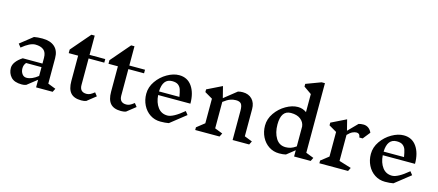

<svg xmlns="http://www.w3.org/2000/svg" viewBox="-58 -1495 4848 2127"><g transform="rotate(15 2366.0 -431.5)"><path d="M576 0H386V-87L273 2Q253 10 223 10Q137 10 98.5 -33Q60 -76 60 -136Q60 -172 86 -207Q112 -242 160 -273H386V-337Q386 -402 351.5 -429Q317 -456 257 -456Q195 -456 105 -381L75 -419L219 -533Q259 -541 315 -541Q406 -541 456 -496.5Q506 -452 506 -367V-75L596 -40ZM386 -131V-232H209Q196 -216 190.5 -200Q185 -184 185 -165Q185 -128 204 -101.5Q223 -75 255 -75Q316 -75 386 -131Z M961 2Q938 10 905 10Q822 10 783.5 -33.5Q745 -77 745 -168V-460H637V-501L827 -722H865V-501H1045V-460H865V-156Q865 -75 943 -75Q964 -75 983.5 -84Q1003 -93 1032 -116L1062 -78Z M1417 2Q1394 10 1361 10Q1278 10 1239.5 -33.5Q1201 -77 1201 -168V-460H1093V-501L1283 -722H1321V-501H1501V-460H1321V-156Q1321 -75 1399 -75Q1420 -75 1439.5 -84Q1459 -93 1488 -116L1518 -78Z M1909 2Q1869 10 1813 10Q1747 10 1694.5 -24.5Q1642 -59 1612.5 -118Q1583 -177 1583 -248Q1583 -325 1630 -392.5Q1677 -460 1747.5 -500.5Q1818 -541 1884 -541Q1979 -541 2031.5 -466Q2084 -391 2084 -268H1714Q1720 -183 1760.5 -129Q1801 -75 1871 -75Q1936 -75 2056 -176L2086 -138ZM1713 -309H1947Q1938 -363 1928.5 -391.5Q1919 -420 1895.5 -438.5Q1872 -457 1826 -457Q1718 -457 1713 -309Z M2830 0H2640V-337Q2640 -392 2623 -414Q2606 -436 2562 -436Q2529 -436 2496.5 -424Q2464 -412 2420 -378V-75L2510 -40L2490 0H2211V-31L2300 -101V-383L2211 -435V-466L2382 -550L2415 -420L2557 -533Q2578 -541 2612 -541Q2680 -541 2720 -499.5Q2760 -458 2760 -387V-75L2850 -40Z M3535 0H3345V-72L3252 2Q3220 10 3175 10Q3109 10 3056.5 -24.5Q3004 -59 2974.5 -118Q2945 -177 2945 -248Q2945 -325 2992 -392.5Q3039 -460 3109.5 -500.5Q3180 -541 3246 -541Q3301 -541 3345 -509V-716L3256 -778V-809L3427 -873H3465V-75L3555 -40ZM3345 -116V-345Q3339 -394 3298.5 -425.5Q3258 -457 3188 -457Q3075 -457 3075 -296Q3075 -202 3114 -138.5Q3153 -75 3226 -75Q3256 -75 3283.5 -83.5Q3311 -92 3345 -116Z M4093 -473 4027 -390H3989Q3985 -415 3974.5 -425.5Q3964 -436 3946 -436Q3924 -436 3899.5 -424.5Q3875 -413 3844 -381V-83L3984 -40L3964 0H3635V-31L3724 -101V-383L3635 -435V-466L3806 -550L3837 -427L3941 -533Q3962 -541 3996 -541Q4029 -541 4054 -523Q4079 -505 4093 -473Z M4485 2Q4445 10 4389 10Q4323 10 4270.5 -24.5Q4218 -59 4188.5 -118Q4159 -177 4159 -248Q4159 -325 4206 -392.5Q4253 -460 4323.5 -500.5Q4394 -541 4460 -541Q4555 -541 4607.5 -466Q4660 -391 4660 -268H4290Q4296 -183 4336.5 -129Q4377 -75 4447 -75Q4512 -75 4632 -176L4662 -138ZM4289 -309H4523Q4514 -363 4504.5 -391.5Q4495 -420 4471.5 -438.5Q4448 -457 4402 -457Q4294 -457 4289 -309Z"/></g></svg>

Font: Inknut
Style: Antiqua
Weight: 400
Designer: Claus Eggers Srensen
Foundry: Claus Eggers Srensen
Version: Version 1.000; ttfautohint (v1.2) -l 7 -r 28 -G 50 -x 13 -D 